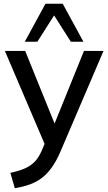

<svg xmlns="http://www.w3.org/2000/svg" viewBox="-20 -775 576 1022"><path d="M59 227 35 145Q82 135 113.5 121Q145 107 166 84.5Q187 62 202 27L227 -32L225 9L6 -504H114L284 -84H257L427 -504H531L300 36Q278 86 253 120Q228 154 199 175Q170 196 135 208Q100 220 59 227ZM112 -553 222 -755H314L424 -553H357L268 -693L179 -553Z"/></svg>

Font: Mulish ExtraLight SemiBold
Style: Regular
Weight: 600
Version: Version 3.603